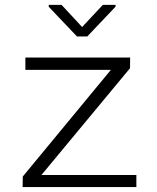

<svg xmlns="http://www.w3.org/2000/svg" viewBox="-20 -763 640 783"><path d="M148.9 -49.3H536.1V0H72.3L72.8 -43L432.1 -478H83.5V-528.3H510.7L510.3 -484.9ZM314.9 -652.8 399.4 -743.2H451.2V-735.8L335.9 -614.3H293.9L178.7 -735.4V-743.2H231Z"/></svg>

Font: Roboto Mono Light
Style: Regular
Weight: 300
Designer: Google
Version: Version 2.000985; 2015; ttfautohint (v1.3)